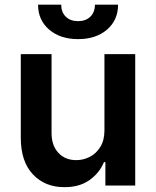

<svg xmlns="http://www.w3.org/2000/svg" viewBox="-20 -771 648 798"><path d="M414.1 -229V-545.9H542V0H418V-97.2H412.1Q393.1 -51.3 351.1 -22Q309.1 7.3 248 6.8Q167.5 7.3 116.9 -46.1Q66.4 -99.6 66.4 -198.2V-545.9H194.3V-217.8Q194.3 -166 222.9 -135.5Q251.5 -105 297.9 -105.5Q326.2 -105.5 352.8 -118.9Q379.4 -132.3 396.7 -159.9Q414.1 -187.5 414.1 -229ZM304.7 -608.4Q230.5 -608.4 184.3 -647.9Q138.2 -687.5 138.2 -751.5H234.4Q234.4 -720.2 253.4 -701.7Q272.5 -683.1 304.7 -683.1Q336.4 -683.1 355.5 -701.7Q374.5 -720.2 374.5 -751.5H470.7Q470.7 -687.5 424.8 -647.9Q378.9 -608.4 304.7 -608.4Z"/></svg>

Font: Inter Semi Bold
Style: Regular
Weight: 600
Designer: Rasmus Andersson
Foundry: rsms
Version: Version 4.000;git-e0f93cc